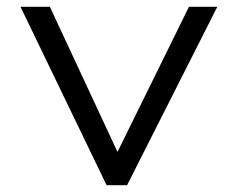

<svg xmlns="http://www.w3.org/2000/svg" viewBox="-20 -542 696 562"><path d="M292 0 40 -522H126L332 -80L310 -69L533 -522H616L352 0Z"/></svg>

Font: Lexend Exa Light
Style: Regular
Weight: 300
Designer: Bonnie Shaver-Troup, Thomas Jockin
Foundry: Lexend
Version: Version 1.007